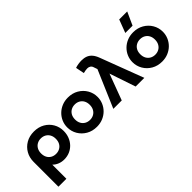

<svg xmlns="http://www.w3.org/2000/svg" viewBox="-12 -1519 2485 2485"><g transform="rotate(-45 1230.0 -277.0)"><path d="M56 210V-244.5Q56 -322.5 91.5 -384.8Q127 -447 190 -483.5Q253 -520 336 -520Q419.5 -520 482.2 -483.8Q545 -447.5 580 -386.8Q615 -326 615 -252.5Q615 -196 596.2 -147.5Q577.5 -99 543.2 -62.5Q509 -26 462 -5.5Q415 15 359 15Q312.5 15 271.5 -1.5Q230.5 -18 201.5 -48V210ZM336 -111.5Q375 -111.5 405.8 -128.8Q436.5 -146 453.8 -177.5Q471 -209 471 -252.5Q471 -296 453.5 -327.5Q436 -359 405.5 -376.2Q375 -393.5 336 -393.5Q297.5 -393.5 267 -376.2Q236.5 -359 219 -327.5Q201.5 -296 201.5 -252.5Q201.5 -209 218.8 -177.5Q236 -146 266.5 -128.8Q297 -111.5 336 -111.5Z M958 15Q876.5 15 813.5 -21.5Q750.5 -58 714.8 -118.8Q679 -179.5 679 -252.5Q679 -306 699.5 -354.2Q720 -402.5 757.5 -439.8Q795 -477 846 -498.5Q897 -520 958 -520Q1039.5 -520 1102.2 -483.5Q1165 -447 1200.8 -386.2Q1236.5 -325.5 1236.5 -252.5Q1236.5 -199.5 1216 -151Q1195.5 -102.5 1158.2 -65.2Q1121 -28 1070 -6.5Q1019 15 958 15ZM958 -111.5Q996.5 -111.5 1027 -128.8Q1057.5 -146 1075 -177.8Q1092.5 -209.5 1092.5 -252.5Q1092.5 -296 1075.2 -327.5Q1058 -359 1027.5 -376.2Q997 -393.5 958 -393.5Q919 -393.5 888.2 -376.2Q857.5 -359 840.2 -327.5Q823 -296 823 -252.5Q823 -209 840.5 -177.5Q858 -146 888.5 -128.8Q919 -111.5 958 -111.5Z M1271 0 1489.5 -509.5 1473 -557.5Q1466 -583.5 1447.2 -596.2Q1428.5 -609 1402 -609Q1387 -609 1368.5 -606Q1350 -603 1328.5 -597.5L1305 -716Q1334 -726 1365.2 -730.5Q1396.5 -735 1422 -735Q1468 -735 1503.8 -721.5Q1539.5 -708 1567 -676.8Q1594.5 -645.5 1614.5 -591.5L1838.5 0H1679.5L1558.5 -358L1425 0Z M2152 15Q2070.5 15 2007.5 -21.5Q1944.5 -58 1908.8 -118.8Q1873 -179.5 1873 -252.5Q1873 -306 1893.5 -354.2Q1914 -402.5 1951.5 -439.8Q1989 -477 2040 -498.5Q2091 -520 2152 -520Q2233.5 -520 2296.2 -483.5Q2359 -447 2394.8 -386.2Q2430.5 -325.5 2430.5 -252.5Q2430.5 -199.5 2410 -151Q2389.5 -102.5 2352.2 -65.2Q2315 -28 2264 -6.5Q2213 15 2152 15ZM2152 -111.5Q2190.5 -111.5 2221 -128.8Q2251.5 -146 2269 -177.8Q2286.5 -209.5 2286.5 -252.5Q2286.5 -296 2269.2 -327.5Q2252 -359 2221.5 -376.2Q2191 -393.5 2152 -393.5Q2113 -393.5 2082.2 -376.2Q2051.5 -359 2034.2 -327.5Q2017 -296 2017 -252.5Q2017 -209 2034.5 -177.5Q2052 -146 2082.5 -128.8Q2113 -111.5 2152 -111.5ZM2075 -585 2143 -764.5H2289.5L2208 -585Z"/></g></svg>

Font: Geologica Thin Roman SemiBold
Style: Regular
Weight: 600
Version: Version 1.010;gftools[0.9.28]